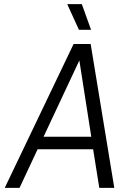

<svg xmlns="http://www.w3.org/2000/svg" viewBox="-20 -914 617 934"><path d="M423 -769 378 -894H307L364 -769ZM463 0H536L421 -700H338L3 0H75L163 -188H433ZM192 -249 366 -620 424 -249Z"/></svg>

Font: Arthouse Owned
Style: Italic
Weight: 400
Italic angle: -10°
Designer: Jeremy Tribby
Foundry: Tribby Type
Version: Version 1.000;PS 001.000;hotconv 1.0.88;makeotf.lib2.5.64775